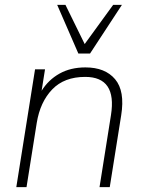

<svg xmlns="http://www.w3.org/2000/svg" viewBox="-20 -769 593 789"><path d="M47 0 124 -484H165L151 -396Q179 -441 224.5 -466.5Q270 -492 331 -492Q412 -492 453 -443.5Q494 -395 478 -295L431 0H389L436 -296Q461 -453 330 -453Q244 -453 194.5 -401.5Q145 -350 131 -264L89 0ZM302 -549 215 -749H249L328 -588L445 -749H481L350 -549Z"/></svg>

Font: Nunito Sans ExtraLight
Style: Italic
Weight: 200
Italic angle: -9°
Designer: Vernon Adams
Foundry: Vernon Adams
Version: Version 3.006; ttfautohint (v1.8.3)